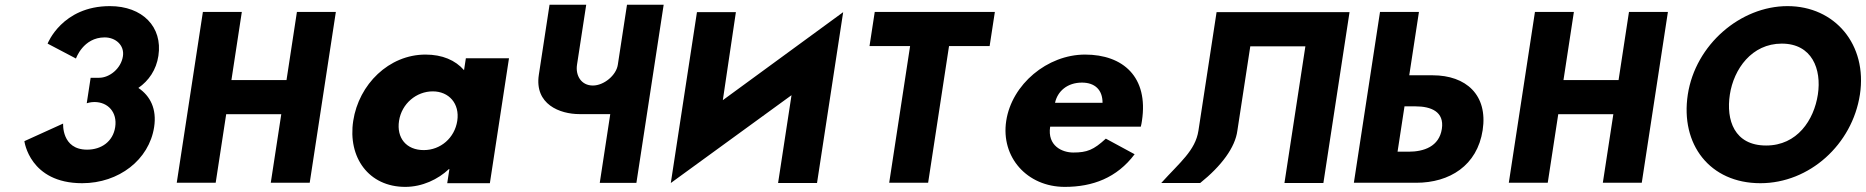

<svg xmlns="http://www.w3.org/2000/svg" viewBox="-20 -752 7658 788"><path d="M291.8 -511.8C291.8 -511.8 321.2 -598.5 409.6 -598.5C454.7 -598.5 491.4 -566.2 484.5 -521.2C476.7 -470.2 429.3 -432.8 386.8 -432.8H352L336 -328.2C336 -328.2 350.4 -333.3 367.4 -333.3C423.5 -333.3 462 -290.8 452.8 -230.5C443.7 -171 396.1 -137.8 337.4 -137.8C232 -137.8 239.1 -244.9 239.1 -244.9L80.1 -172.7C80.1 -172.7 101.3 -0.1 317.2 -0.1C467.7 -0.1 592 -96.2 612.6 -230.5C623.9 -304.4 597.2 -358 547.9 -391.1C590.7 -420.9 621.3 -465.1 630.1 -522.9C648.3 -641.9 564.4 -726.9 431 -726.9C234.6 -726.9 175.4 -573 175.4 -573Z M908.3 -283.2H1134.4L1091.3 -1.9H1251.1L1358.4 -703.1H1198.6L1155.9 -423.5H929.8L972.5 -703.1H812.7L705.4 -1.9H865.2Z M1617.7 -256C1628.5 -327 1689.2 -377 1756.2 -377C1822.2 -377 1867.5 -327 1856.7 -256C1846 -186 1788.3 -136 1719.3 -136C1647.3 -136 1607 -186 1617.7 -256ZM1429.7 -256C1406.7 -106 1493.2 15 1643.2 15C1713.2 15 1777.9 -16 1822.4 -58H1824.4L1815.5 0H1990.5L2069 -513H1892L1884.5 -464C1848.8 -505 1795.3 -528 1726.3 -528C1576.3 -528 1452.6 -406 1429.7 -256Z M2703.8 -732.5H2553.3L2515.6 -486C2509 -442.7 2458.4 -401 2413.3 -401C2364.9 -401 2341.5 -442.7 2348.1 -486L2385.9 -732.5H2235.4L2191.5 -445.2C2172.9 -323.7 2278.1 -283.7 2358 -283.7H2484.6L2441.5 -1.5H2591.9Z M3333.2 -0.9 3440.5 -702.1 2946.6 -340.9 3000.2 -702.1H2840.4L2733.1 -0.9L3228.5 -361.3L3173.4 -0.9Z M3548.6 -562.9H3715.2L3629.4 -1.9H3789.2L3875 -562.9H4041.6L4063.1 -703.1H3570.1Z M4310 -330C4320.2 -377 4359.7 -413 4420.7 -413C4472.7 -413 4505.3 -384 4505 -330ZM4662 -232C4663.9 -238 4665.6 -249 4666.7 -256C4694.2 -436 4589.3 -528 4433.3 -528C4278.3 -528 4132.6 -406 4109.7 -256C4086.9 -107 4195.2 15 4350.2 15C4464.2 15 4563.9 -22 4636.7 -119L4518.5 -183C4468.5 -137 4441.8 -126 4384.8 -126C4339.8 -126 4277.9 -153 4290 -232Z M4973 -702.1H5518.7L5411.4 -0.9H5251.6L5337.5 -561.9H5111.4L5058.4 -215.9C5049.6 -147.1 4992.8 -70.6 4905.7 -0.9H4745.9C4821.6 -85 4886.1 -134 4898.6 -215.9Z M5744.3 -315.5H5789.4C5852.3 -315.5 5908.5 -294.3 5897.6 -222.9C5886.5 -150.6 5823.8 -129.4 5760.9 -129.4H5715.8ZM5536.5 -1.9H5792.4C5929.2 -1.9 6042.9 -72.4 6065.1 -217.8C6087.2 -362.3 5996.7 -443 5859.9 -443H5763.8L5803.6 -703.1H5643.8Z M6375.3 -283.2H6601.4L6558.3 -1.9H6718.1L6825.4 -703.1H6665.6L6622.9 -423.5H6396.8L6439.5 -703.1H6279.7L6172.4 -1.9H6332.2Z M7079.6 -363.9C7095.6 -468.5 7169.4 -573 7292.6 -573C7416.7 -573 7456.8 -468.5 7440.8 -363.9C7424.8 -259.4 7356.1 -154.8 7228.6 -154.8C7097.7 -154.8 7063.6 -259.4 7079.6 -363.9ZM6907 -363.9C6875.7 -159.1 6997.5 -0.1 7204.9 -0.1C7406.4 -0.1 7582 -159.1 7613.4 -363.9C7644.7 -568.8 7510.8 -726.9 7316.2 -726.9C7123.2 -726.9 6938.4 -568.8 6907 -363.9Z"/></svg>

Font: Sztylet
Style: BdObl
Weight: 700
Foundry: Cannot Into Space Fonts, PlusOne Fonts
Version: Version 0.12